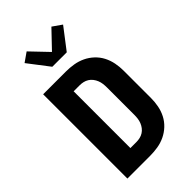

<svg xmlns="http://www.w3.org/2000/svg" viewBox="-292 -1089 1184 1184"><g transform="rotate(-45 300.0 -497.0)"><path d="M77 0V-735H275Q309 -735 342.5 -729.5Q376 -724 406.5 -709.5Q437 -695 462 -671.5Q487 -648 502.5 -618Q518 -588 524.5 -554.5Q531 -521 531 -487V-248Q531 -214 524.5 -180.5Q518 -147 502.5 -117Q487 -87 462 -63.5Q437 -40 406.5 -25.5Q376 -11 342.5 -5.5Q309 0 275 0ZM223 -120H275Q291 -120 306.5 -123.5Q322 -127 335.5 -135.5Q349 -144 359 -157Q369 -170 375 -185Q381 -200 383 -216Q385 -232 385 -248V-487Q385 -503 383 -519Q381 -535 375 -550Q369 -565 359 -578Q349 -591 335.5 -599.5Q322 -608 306.5 -611.5Q291 -615 275 -615H223ZM237 -815 132 -952 192 -994 300 -881 408 -994 468 -952 363 -815Z"/></g></svg>

Font: Iosevka Aile Heavy
Style: Regular
Weight: 900
Designer: Belleve Invis
Foundry: Belleve Invis
Version: Version 31.1.0; ttfautohint (v1.8.4)